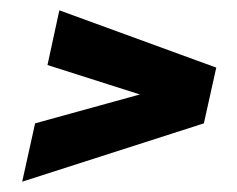

<svg xmlns="http://www.w3.org/2000/svg" viewBox="-20 -439 460 372"><path d="M23 -87 48 -200 251 -256 72 -313 95 -419 399 -308 375 -200Z"/></svg>

Font: Saira Ultra Condensed ExtraBold
Style: Italic
Weight: 800
Width: 1
Italic angle: -12°
Designer: Hector Gatti with collaboration of the Omnibus-Type team
Foundry: Omnibus-Type
Version: Version 1.001; ttfautohint (v1.8)